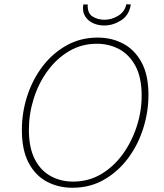

<svg xmlns="http://www.w3.org/2000/svg" viewBox="-20 -877 774 904"><path d="M321 7Q255 7 201 -21.5Q147 -50 115 -110Q83 -170 83 -265Q83 -347 108 -424.5Q133 -502 180 -564Q227 -626 293 -663Q359 -700 440 -700Q507 -700 561 -671Q615 -642 647 -582.5Q679 -523 679 -430Q679 -351 654.5 -273Q630 -195 583 -132Q536 -69 470 -31Q404 7 321 7ZM324 -22Q397 -22 456 -57Q515 -92 557.5 -150.5Q600 -209 623.5 -281Q647 -353 647 -427Q647 -511 618.5 -565Q590 -619 542 -645Q494 -671 436 -671Q364 -671 305 -636Q246 -601 203.5 -542.5Q161 -484 138.5 -412Q116 -340 116 -266Q116 -182 143.5 -128Q171 -74 218.5 -48Q266 -22 324 -22ZM471 -757Q442 -757 418 -768Q394 -779 380.5 -801Q367 -823 372 -856H393Q391 -815 415.5 -799.5Q440 -784 472 -784Q505 -784 536 -802.5Q567 -821 575 -857L596 -856Q588 -805 550 -781Q512 -757 471 -757Z"/></svg>

Font: Bitter ExtraLight
Style: Italic
Weight: 200
Italic angle: -9°
Designer: Sol Matas, and Bitter project Authors
Foundry: Sol Matas
Version: Version 2.001